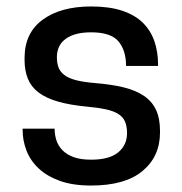

<svg xmlns="http://www.w3.org/2000/svg" viewBox="-20 -562 564 594"><path d="M262 -68Q318 -68 345.5 -90.5Q373 -113 373 -150Q373 -172 366.5 -186.5Q360 -201 345 -210Q330 -219 306.5 -224Q283 -229 250 -232Q196 -237 158.5 -248Q121 -259 98.5 -276.5Q76 -294 66 -319Q56 -344 56 -376V-383Q56 -460 112 -501Q168 -542 262 -542Q318 -542 357.5 -529Q397 -516 421.5 -492Q446 -468 457.5 -435Q469 -402 469 -362V-358H370Q370 -406 346.5 -434Q323 -462 262 -462Q211 -462 183.5 -442Q156 -422 156 -385Q156 -367 161 -353.5Q166 -340 179 -330Q192 -320 215 -314Q238 -308 274 -305Q324 -301 361.5 -292Q399 -283 424.5 -266Q450 -249 462.5 -222.5Q475 -196 475 -158V-152Q475 -78 421 -33Q367 12 262 12Q205 12 165 -2.5Q125 -17 99.5 -41Q74 -65 62 -96Q50 -127 50 -160V-164H149Q149 -145 154.5 -128Q160 -111 173 -97.5Q186 -84 207.5 -76Q229 -68 262 -68Z"/></svg>

Font: Cooper Hewitt
Style: Regular
Weight: 707
Designer: Village Type and Design LLC
Foundry: Cooper Hewitt Smithsonian Design Museum
Version: 1.000